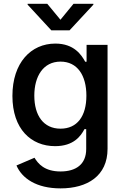

<svg xmlns="http://www.w3.org/2000/svg" viewBox="-20 -784 662 1019"><path d="M301.3 215.8C443.4 215.8 550.8 149.9 550.8 5.9V-545.9H439.5V-456.5H432.1C412.6 -492.2 373.5 -552.7 273.9 -552.7C144 -552.7 45.9 -450.7 45.9 -274.9C45.9 -99.1 145 -8.3 272.5 -8.3C370.6 -8.3 408.7 -61.5 428.2 -98.6H437.5V6.8C437.5 88.9 382.3 126 301.3 126C215.8 126 182.1 84.5 163.1 53.2L67.4 94.2C96.7 162.6 173.3 215.8 301.3 215.8ZM301.3 -101.1C210.4 -101.1 162.1 -171.4 162.1 -276.4C162.1 -378.4 209 -457 301.3 -457C390.6 -457 438.5 -383.8 438.5 -276.4C438.5 -166.5 389.2 -101.1 301.3 -101.1ZM231 -763.7H126.5V-759.3L252.4 -623H349.1L475.6 -759.3V-763.7H370.1L300.8 -679.2Z"/></svg>

Font: Raveo Medium
Style: Regular
Weight: 500
Designer: Jakub Foglar, Rasmus Andersson (Inter)
Foundry: Jakubfoglar.com
Version: Version 1.100;Glyphs 3.2.3 (3260)